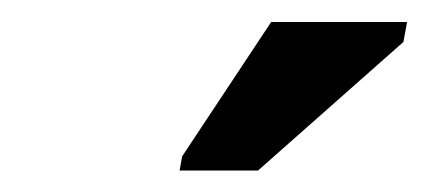

<svg xmlns="http://www.w3.org/2000/svg" viewBox="-20 -745 397 178"><path d="M146.5 -586.9 148.9 -600.1 231.4 -724.6H357.4L354 -706.1L219.2 -586.9Z"/></svg>

Font: Liberation Sans
Style: Bold Italic
Weight: 700
Italic angle: -12°
Designer: Steve Matteson
Foundry: Ascender Corporation
Version: Version 2.1.5